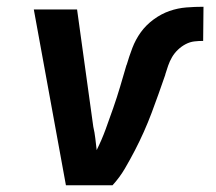

<svg xmlns="http://www.w3.org/2000/svg" viewBox="-20 -548 640 568"><path d="M313 0H175L80 -520H208L256 -173Q260 -156 262 -138.5Q264 -121 266 -104Q281 -134 292.5 -165.5Q304 -197 315 -228.5Q326 -260 335.5 -292Q345 -324 354 -355L355 -357Q362 -381 371.5 -406Q381 -431 396.5 -452.5Q412 -474 434.5 -490.5Q457 -507 481.5 -515.5Q506 -524 531.5 -526Q557 -528 582 -528L581 -427Q568 -427 555 -425.5Q542 -424 529.5 -417.5Q517 -411 506.5 -401Q496 -391 489 -379Q482 -367 477.5 -354Q473 -341 469 -328V-327Q459 -298 449 -270Q439 -242 428.5 -214Q418 -186 405.5 -158Q393 -130 379 -103Q365 -76 349.5 -49.5Q334 -23 313 0Z"/></svg>

Font: Iosevka Extended
Style: Bold Italic
Weight: 700
Width: 7
Italic angle: -9°
Monospace: yes
Designer: Belleve Invis
Foundry: Belleve Invis
Version: Version 32.5.0; ttfautohint (v1.8.4)